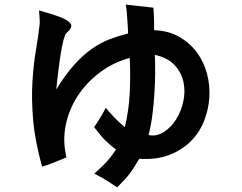

<svg xmlns="http://www.w3.org/2000/svg" viewBox="-20 -723 1040 826"><path d="M260 -572Q253 -554 247.5 -526.5Q242 -499 237.5 -467.5Q233 -436 229 -402.5Q225 -369 222 -338Q262 -403 300 -445Q338 -487 376 -513.5Q414 -540 452.5 -554.5Q491 -569 531 -579Q531 -588 530 -603Q529 -618 528 -635Q527 -652 525.5 -670Q524 -688 521 -703L640 -690Q641 -681 641.5 -668Q642 -655 642.5 -641.5Q643 -628 643 -615Q643 -602 643 -593Q705 -591 751 -564.5Q797 -538 827 -497.5Q857 -457 870.5 -406Q884 -355 880.5 -302.5Q877 -250 857 -200.5Q837 -151 799.5 -114Q762 -77 707 -56Q652 -35 579 -40Q568 -21 558.5 -6Q549 9 538.5 23Q528 37 515 51Q502 65 484 83Q472 75 446 58Q420 41 386 24Q425 -11 444.5 -33.5Q464 -56 479 -80Q454 -98 433.5 -118.5Q413 -139 385 -176Q405 -206 416 -224.5Q427 -243 435 -259Q461 -228 479 -210.5Q497 -193 517 -176Q534 -245 538 -321.5Q542 -398 538 -474Q466 -454 408.5 -410.5Q351 -367 313.5 -309Q276 -251 262.5 -183Q249 -115 266 -46Q240 -35 226 -29.5Q212 -24 202 -20Q192 -16 183.5 -13Q175 -10 161 -6Q130 -118 122.5 -207.5Q115 -297 119.5 -371Q124 -445 134.5 -506.5Q145 -568 151 -622Q151 -630 150.5 -642.5Q150 -655 148 -678Q200 -664 231 -652.5Q262 -641 275.5 -630Q289 -619 286.5 -608Q284 -597 269 -584Q263 -578 260 -572ZM619 -142Q653 -135 684 -154.5Q715 -174 737 -208.5Q759 -243 768.5 -286Q778 -329 769.5 -369.5Q761 -410 731.5 -442.5Q702 -475 646 -487Q648 -452 647.5 -407.5Q647 -363 644 -316.5Q641 -270 635 -224.5Q629 -179 619 -142Z"/></svg>

Font: D2Coding ligature
Style: Bold
Weight: 700
Monospace: yes
Designer: Yong-Rak Park; Jeong-Hwan Yoon; Sang-Min Lee;
Foundry: NHN Corporation
Version: Version 1.3.2; Build 20180524